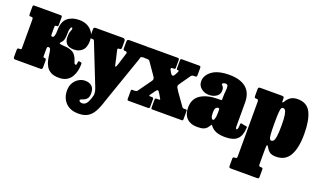

<svg xmlns="http://www.w3.org/2000/svg" viewBox="-81 -1009 2897 1743"><g transform="rotate(20 1367.5 -137.5)"><path d="M601 -164Q600.5 -135.5 594 -103.8Q587.5 -72 571.2 -43.8Q555 -15.5 526 2.2Q497 20 451 20Q401.5 20 372.2 3.5Q343 -13 327.8 -39.2Q312.5 -65.5 306 -95Q299.5 -124.5 296.8 -150.8Q294 -177 289 -193.5Q284 -210 271 -210H269Q260 -210 257.8 -205.2Q255.5 -200.5 255 -184V-122Q255 -110.5 257.2 -107.8Q259.5 -105 267.5 -105H269.5Q280 -105 282.5 -99Q285 -93 285 -82V-19.5Q285 0 268.5 0H21.5Q5 0 5 -19.5V-82Q5 -93 7.5 -99Q10 -105 20.5 -105H31.5Q40 -105 42.5 -107.8Q45 -110.5 45 -122V-388.5Q45 -406 42 -410.5Q39 -415 29 -415H20.5Q11 -415 8 -419Q5 -423 5 -436V-503Q5 -514.5 8.5 -517.2Q12 -520 23 -520H269.5Q281 -520 284.2 -517.2Q287.5 -514.5 287.5 -503V-436Q287.5 -423 285.2 -419Q283 -415 273.5 -415H271.5Q261.5 -415 258.2 -412Q255 -409 255 -391V-329Q255.5 -319.5 257.2 -314.8Q259 -310 266.5 -310H268.5Q281 -310 286.8 -329.2Q292.5 -348.5 292.5 -381Q292.5 -465.5 336 -501.2Q379.5 -537 447 -537Q519 -537 560.8 -496Q602.5 -455 602.5 -393.5Q602.5 -327.5 571.2 -297.5Q540 -267.5 491 -267.5Q442.5 -267.5 420.2 -290.5Q398 -313.5 398 -353Q398 -385.5 402 -400.5Q406 -415.5 410 -422.8Q414 -430 414 -440Q414 -449.5 406 -449.5Q397.5 -449.5 392.5 -431.5Q387.5 -413.5 387.5 -381Q387.5 -350 383.5 -333Q379.5 -316 372.8 -306.2Q366 -296.5 356.5 -286.5Q348 -277.5 355.5 -274Q363 -270.5 380 -269.2Q397 -268 417.5 -266.2Q438 -264.5 455 -259Q488 -248.5 503.8 -229.5Q519.5 -210.5 526.5 -190.8Q533.5 -171 538.5 -157.2Q543.5 -143.5 554.5 -143.5Q561 -143.5 562.2 -151Q563.5 -158.5 565.5 -175.5Q566.5 -183 570.2 -183.5Q574 -184 583 -182.5L589 -181.5Q598 -180 599.5 -175.5Q601 -171 601 -164Z M560.5 101Q560.5 60.5 578.2 29.5Q596 -1.5 624.8 -19.2Q653.5 -37 686.5 -37Q728 -37 752 -15.2Q776 6.5 776 52Q776 85 764.2 101.2Q752.5 117.5 737.2 124.2Q722 131 710.2 134.8Q698.5 138.5 698.5 146.5Q698.5 156.5 708.8 160.8Q719 165 728.5 165Q750.5 165 766.5 148.2Q782.5 131.5 795.5 90L802.5 66Q808 48.5 802.8 24Q797.5 -0.5 790.5 -15.5L642.5 -389Q634.5 -405 633.8 -410Q633 -415 618 -415H614.5Q603.5 -415 597.8 -418.2Q592 -421.5 592 -432V-505Q592 -512 597.8 -516Q603.5 -520 610.5 -520H874.5Q898 -520 898 -495V-442.5Q898 -427.5 895.2 -421.2Q892.5 -415 881.5 -415H875Q858.5 -415 862.5 -400L883 -310.5Q889.5 -285 892.2 -268.2Q895 -251.5 900 -251.5Q905.5 -251.5 908.5 -260.8Q911.5 -270 918 -287.5L952.5 -398Q956 -415 933 -415H931.5Q920.5 -415 917.8 -419Q915 -423 915 -433V-495Q915 -508 919 -514Q923 -520 935.5 -520H1104.5Q1125 -520 1125 -503V-440Q1125 -415 1104.5 -415H1104Q1087 -415 1084.2 -405.5Q1081.5 -396 1078 -384L919.5 72Q899.5 138.5 875.8 181.2Q852 224 817.2 244.5Q782.5 265 728.5 265Q648.5 265 604.5 219.2Q560.5 173.5 560.5 101Z M1437.5 -374.5 1448.5 -396.5Q1458 -415 1446 -415H1438.5Q1430.5 -415 1430.5 -429.5V-499.5Q1430.5 -511.5 1431.8 -515.8Q1433 -520 1445 -520H1609Q1621.5 -520 1624.2 -516Q1627 -512 1627 -499V-436Q1627 -421 1622.5 -418Q1618 -415 1603 -415H1593Q1579 -415 1568.5 -400L1506 -311Q1495.5 -296 1492.5 -290.2Q1489.5 -284.5 1489.5 -277.5Q1489.5 -270 1495 -261.8Q1500.5 -253.5 1511 -235L1596.5 -115Q1600 -109 1604 -107Q1608 -105 1619 -105H1635.5Q1641.5 -105 1642.8 -101.8Q1644 -98.5 1644 -92V-14Q1644 0 1632 0H1347.5Q1339 0 1337.2 -3.8Q1335.5 -7.5 1335.5 -16V-85Q1335.5 -97 1338.2 -101Q1341 -105 1352.5 -105H1367Q1380.5 -105 1383 -106.5Q1385.5 -108 1381.5 -115L1356 -159Q1347.5 -173 1343 -177Q1338.5 -181 1335.5 -181Q1329.5 -181 1327.2 -178.5Q1325 -176 1316.5 -166L1282.5 -119Q1278 -111.5 1278 -108.2Q1278 -105 1286 -105H1299.5Q1310 -105 1315.8 -102.8Q1321.5 -100.5 1321.5 -89V-21.5Q1321.5 -7.5 1318.2 -3.8Q1315 0 1301.5 0H1119Q1109 0 1107 -4Q1105 -8 1105 -18V-88.5Q1105 -98 1107 -101.5Q1109 -105 1118 -105H1134Q1143.5 -105 1151.5 -106.8Q1159.5 -108.5 1164 -115L1244.5 -227.5Q1253 -239.5 1258 -246.8Q1263 -254 1263 -263Q1263 -273.5 1255.2 -284.2Q1247.5 -295 1237.5 -310L1173 -403Q1168 -410.5 1162 -412.8Q1156 -415 1141 -415H1128Q1117 -415 1115 -417Q1113 -419 1113 -430V-506.5Q1113 -516.5 1117 -518.2Q1121 -520 1131 -520H1400Q1408 -520 1413.5 -517.8Q1419 -515.5 1419 -507V-427.5Q1419 -415 1405 -415H1392Q1379.5 -415 1377.8 -408.8Q1376 -402.5 1379.5 -396.5L1389.5 -377.5Q1393.5 -370.5 1400.5 -361Q1407.5 -351.5 1414 -351.5Q1426 -351.5 1437.5 -374.5Z M1646.5 -128Q1646.5 -213.5 1709.5 -253.8Q1772.5 -294 1875.5 -294H1899.5Q1908 -294 1910.2 -296Q1912.5 -298 1912.5 -307V-332Q1912.5 -358 1915.8 -385Q1919 -412 1916 -430.5Q1913 -449 1893 -449Q1881.5 -449 1871.8 -443.8Q1862 -438.5 1862 -434Q1862 -428.5 1867.8 -424Q1873.5 -419.5 1879.5 -409.8Q1885.5 -400 1885.5 -378Q1885.5 -341.5 1855.8 -320.8Q1826 -300 1785.5 -300Q1739.5 -300 1708 -326.2Q1676.5 -352.5 1676.5 -393Q1676.5 -451 1733.2 -493Q1790 -535 1899.5 -535Q2004.5 -535 2061 -488.2Q2117.5 -441.5 2117.5 -347V-116Q2117.5 -101 2121.5 -96.5Q2125.5 -92 2128.5 -92Q2131.5 -92 2136.2 -101Q2141 -110 2142.5 -148.5Q2143 -160 2154 -157L2206 -147Q2210 -146 2209.5 -143.2Q2209 -140.5 2209 -135Q2206 -60.5 2169.8 -25.2Q2133.5 10 2054.5 10H2054Q1997 10 1963.5 -4.5Q1930 -19 1911 -44Q1905 -51.5 1903 -53.5Q1901 -55.5 1895 -45.5Q1886 -32 1876 -19.2Q1866 -6.5 1845 1.8Q1824 10 1781.5 10Q1718.5 10 1682.5 -25.8Q1646.5 -61.5 1646.5 -128ZM1873.5 -158Q1873.5 -126.5 1881.2 -113Q1889 -99.5 1896.5 -99.5Q1904.5 -99.5 1911 -118Q1917.5 -136.5 1917.5 -171V-205Q1917.5 -218.5 1908.5 -218.5H1902Q1893.5 -218.5 1883.5 -207.8Q1873.5 -197 1873.5 -158Z M2182 -441V-497.5Q2182 -513 2187 -516.5Q2192 -520 2206.5 -520H2409.5Q2420 -520 2426 -516.8Q2432 -513.5 2432 -502V-475Q2432 -464 2436.8 -464.2Q2441.5 -464.5 2448.5 -477Q2463 -503 2488.5 -521.5Q2514 -540 2558 -540Q2647.5 -540 2683.8 -468Q2720 -396 2720 -261Q2720 -126 2678.8 -53.5Q2637.5 19 2548 19Q2507 19 2486.5 4Q2466 -11 2452.5 -37Q2444.5 -52.5 2438.2 -51.2Q2432 -50 2432 -13V129Q2432 145 2435.2 150Q2438.5 155 2451.5 155H2454.5Q2464.5 155 2468.2 157.8Q2472 160.5 2472 171V239Q2472 254 2467.5 257Q2463 260 2447.5 260H2204.5Q2189.5 260 2185.8 256Q2182 252 2182 238V174Q2182 162.5 2185.2 158.8Q2188.5 155 2200.5 155H2202.5Q2215.5 155 2218.8 150.2Q2222 145.5 2222 128.5V-389Q2222 -406.5 2218 -410.8Q2214 -415 2204.5 -415H2199.5Q2188.5 -415 2185.2 -419.2Q2182 -423.5 2182 -441ZM2432 -261Q2432 -189 2434.8 -155.5Q2437.5 -122 2443.5 -112.5Q2449.5 -103 2460 -103Q2469.5 -103 2478.8 -112.5Q2488 -122 2494 -155.5Q2500 -189 2500 -261Q2500 -333 2494 -366.5Q2488 -400 2478.8 -409.5Q2469.5 -419 2460 -419Q2449.5 -419 2443.5 -409.5Q2437.5 -400 2434.8 -366.5Q2432 -333 2432 -261Z"/></g></svg>

Font: Besley* Condensed Fatface
Style: Regular
Weight: 900
Width: 3
Designer: Owen Earl
Foundry: indestructible type*
Version: Version 3.000; ttfautohint (v1.8.3)